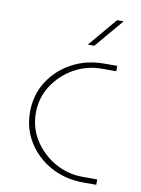

<svg xmlns="http://www.w3.org/2000/svg" viewBox="-81 -756 595 811"><g transform="rotate(10 217.0 -350.0)"><path d="M335 0Q256 0 194 -34Q132 -68 96 -125.5Q60 -183 60 -255Q60 -327 96 -384.5Q132 -442 194 -476Q256 -510 335 -510H389V-487H327Q263 -487 208 -456Q153 -425 119 -372.5Q85 -320 85 -255Q85 -190 119 -137.5Q153 -85 208 -54Q263 -23 327 -23H389V0ZM251 -577 355 -700H383L279 -577Z"/></g></svg>

Font: MuseoModerno Thin
Style: Regular
Weight: 100
Designer: Pablo Cosgaya, Héctor Gatti, Marcela Romero, and the Authors of The MuseoModerno Project.
Foundry: Omnibus-Type Team
Version: Version 1.003